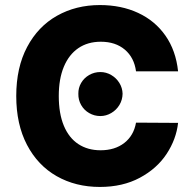

<svg xmlns="http://www.w3.org/2000/svg" viewBox="-20 -737 774 767"><path d="M382.8 -570.3Q330.6 -570.3 293 -544.7Q255.4 -519 235.1 -470.5Q214.8 -421.9 214.8 -353.5Q214.8 -283.2 235.1 -234.6Q255.4 -186 293 -161.4Q330.6 -136.7 381.8 -136.7Q439 -136.7 476.6 -166Q514.2 -195.3 523.4 -247.1L691.4 -246.1Q684.1 -180.7 645.5 -122.1Q606.9 -63.5 538.6 -26.9Q470.2 9.8 378.9 9.8Q282.2 9.8 206.5 -33.2Q130.9 -76.2 87.9 -158.2Q44.9 -240.2 44.9 -353.5Q44.9 -467.3 88.4 -549.3Q131.8 -631.3 207.8 -674.1Q283.7 -716.8 378.9 -716.8Q464.4 -716.8 531.7 -685.5Q599.1 -654.3 640.9 -594.7Q682.6 -535.2 691.4 -452.1H523.4Q516.1 -506.8 478.8 -538.6Q441.4 -570.3 382.8 -570.3ZM293 -362.3Q292.5 -385.7 304.2 -405.8Q315.9 -425.8 336.4 -437.5Q356.9 -449.2 380.9 -449.2Q403.8 -449.2 424.1 -437.5Q444.3 -425.8 456.8 -405.8Q469.2 -385.7 469.7 -362.3Q469.2 -337.9 457 -317.6Q444.8 -297.4 424.3 -285.4Q403.8 -273.4 380.9 -273.4Q356.9 -273.4 336.4 -285.2Q315.9 -296.9 304.2 -317.4Q292.5 -337.9 293 -362.3Z"/></svg>

Font: Pretendard ExtraBold
Style: Regular
Weight: 800
Designer: Base glyphs from Inter by Rasmus Andersson; Hangeul glyphs from Noto Sans CJK(Source Han Sans) by Jang Soo-young and Kan
Foundry: Kil Hyung-jin
Version: Version 1.309